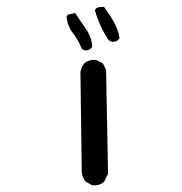

<svg xmlns="http://www.w3.org/2000/svg" viewBox="-20 -554 540 570"><path d="M253.9 -3.9 234.4 -14.6Q224.6 -26.4 222.7 -42L218.8 -338.9Q220.7 -354.5 230.5 -366.2Q244.1 -377.9 265.6 -376L285.2 -366.2L294.9 -346.7L300.8 -38.1L289.1 -14.6Q275.4 -2 253.9 -3.9ZM228.5 -405.3 222.7 -409.2Q212.9 -434.6 196.3 -456.1Q179.7 -477.5 177.7 -504.9L181.6 -510.7L203.1 -515.6Q218.8 -491.2 235.4 -467.8Q252 -444.3 253.9 -415Q244.1 -401.4 228.5 -405.3ZM309.6 -430.7 302.7 -434.6Q275.4 -475.6 261.7 -523.4L265.6 -529.3Q275.4 -535.2 289.1 -533.2Q305.7 -510.7 318.4 -488.3Q331.1 -465.8 335 -440.4Q325.2 -426.8 309.6 -430.7Z"/></svg>

Font: JasonHandwriting1
Style: Regular
Weight: 400
Version: Version 1.48.20